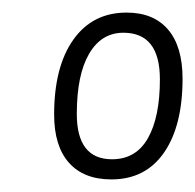

<svg xmlns="http://www.w3.org/2000/svg" viewBox="-20 -726 310 305"><path d="M157 -441Q113 -441 89.5 -467.5Q66 -494 66 -544Q66 -620 96.5 -663Q127 -706 181 -706Q224 -706 247 -679Q270 -652 270 -601Q270 -526 240.5 -483.5Q211 -441 157 -441ZM158 -473Q196 -473 215 -506.5Q234 -540 234 -600Q234 -674 176 -674Q141 -674 121.5 -640.5Q102 -607 102 -545Q102 -473 158 -473Z"/></svg>

Font: Asap Condensed Condensed ExtraLight
Style: Italic
Weight: 200
Width: 3
Italic angle: -6°
Designer: Pablo Cosgaya
Foundry: Omnibus-Type
Version: Version 3.001; ttfautohint (v1.8.4.7-5d5b)